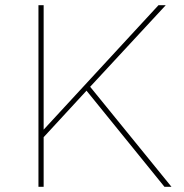

<svg xmlns="http://www.w3.org/2000/svg" viewBox="-20 -719 710 739"><path d="M613 0 313 -370 148 -191V0H128V-699H148V-220L590 -699H618L327 -385L640 0Z"/></svg>

Font: Montserrat-Arabic Thin
Style: Regular
Weight: 250
Designer: Mohamed Gaber
Foundry: Kief Type Foundry
Version: Version 5.008